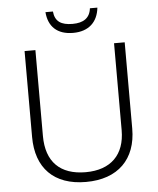

<svg xmlns="http://www.w3.org/2000/svg" viewBox="-60 -962 843 1024"><g transform="rotate(-5 361.0 -450.5)"><path d="M500 -911H460C454 -859 419 -836 361 -836C300 -836 267 -857 262 -911H222C228 -834 274 -788 360 -788C444 -788 492 -835 500 -911ZM629 -252V-714H572V-248C572 -118 497 -42 362 -42C225 -42 151 -116 151 -254V-714H93V-254C93 -88 187 10 359 10C531 10 629 -89 629 -252Z"/></g></svg>

Font: Noto Sans Malayalam Light
Style: Regular
Weight: 300
Designer: Jelle Bosma - Monotype Design Team
Foundry: Monotype Imaging Inc.
Version: Version 2.104